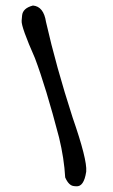

<svg xmlns="http://www.w3.org/2000/svg" viewBox="-60 -855 571 970"><g transform="rotate(5 226.0 -369.5)"><path d="M140 -738.1Q210.1 -519.4 315.6 -269.5Q408.2 -63.3 408.2 -3.4V-1.4Q403.4 75.8 364 75.8H353Q326.6 75.8 305 36Q291.6 -58 256.6 -162.1Q168.3 -409.6 100.2 -551.1Q16.8 -702.6 16.8 -733.3V-759.7Q16.8 -797.1 67.1 -814.9Q121.3 -814.9 140 -738.1Z"/></g></svg>

Font: Namteng
Style: Regular
Weight: 400
Designer: Khon Soe Zaw Thu
Foundry: MPUA
Version: Version 1.03 June 17, 2016